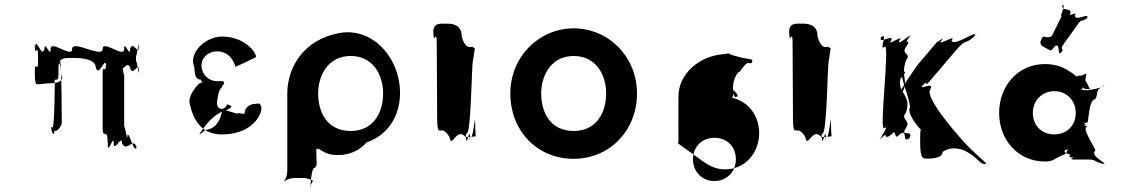

<svg xmlns="http://www.w3.org/2000/svg" viewBox="-20 -885 6295 1070"><path d="M392 -562C420 -562 514 -561 514 -507C532 -453 563 -569 572 -524C572 -470 570 -580 570 -526C570 -462 552 -540 552 -469V-168C552 -114 579 -163 579 -109C583 -46 584 -135 580 -75C580 -21 582 -127 582 -73C582 -25 614 -141 614 -86C614 -32 660 -140 660 -86C687 -32 725 -127 741 -62C741 -8 742 -119 742 -65C726 -23 700 -159 690 -130C690 -76 672 -222 672 -168V-473C672 -435 656 -570 656 -523C656 -469 654 -576 654 -522C654 -459 689 -560 705 -506C721 -452 754 -552 754 -489C754 -435 755 -544 755 -490C755 -443 738 -577 738 -539V-579C738 -541 755 -675 755 -628C755 -574 754 -683 754 -629C754 -566 721 -666 705 -612C705 -558 672 -666 672 -612C672 -558 552 -666 552 -612C552 -558 382 -666 382 -612C382 -558 262 -666 262 -612C262 -558 228 -666 228 -612C212 -558 185 -675 176 -630C176 -576 174 -682 174 -628C174 -564 192 -646 192 -576V-541C192 -471 174 -554 174 -490C174 -436 176 -431 182 -417C197 -412 224 -421 260 -421C296 -421 324 -429 327 -452C321 -466 319 -471 319 -525C310 -569 303 -542 314 -526C325 -526 324 -179 324 -196C324 -195 314 -166 294 -156H265C274 -166 255 -176 272 -176C286 -175 283 -165 292 -156C280 -156 282 -158 282 -141C273 -133 262 -160 274 -178C285 -178 286 -522 286 -454C286 -403 278 -432 288 -441C308 -441 306 -441 306 -509C306 -569 346 -562 392 -562Z M1289 -523C1298 -503 1287 -506 1295 -510C1310 -518 1279 -507 1294 -514C1317 -525 1314 -522 1340 -534C1355 -542 1389 -558 1404 -565C1419 -573 1362 -674 1230 -681C1145 -689 1042 -610 1057 -528C1072 -500 1054 -456 1090 -442C1110 -444 1094 -423 1115 -429C1130 -437 1099 -419 1114 -426C1123 -434 1089 -419 1089 -419C1072 -401 1027 -351 1037 -308C1057 -216 1104 -129 1232 -136C1406 -144 1447 -270 1435 -292C1430 -312 1420 -309 1402 -306C1368 -306 1343 -282 1343 -252C1335 -248 1312 -256 1306 -255C1314 -239 1229 -284 1218 -265C1214 -258 1206 -170 1126 -161C1082 -127 1081 -125 1115 -172C1146 -215 1192 -260 1244 -271C1272 -289 1277 -290 1261 -298C1245 -306 1247 -305 1240 -292C1236 -286 1226 -278 1213 -278C1199 -279 1189 -293 1189 -309C1189 -324 1200 -394 1214 -394C1216 -401 1221 -412 1225 -415C1227 -415 1229 -412 1229 -425C1226 -435 1215 -433 1204 -433H1187C1144 -433 1103 -470 1103 -521C1103 -566 1144 -599 1189 -599C1265 -599 1285 -531 1289 -523Z M1753 -364C1753 -468 1811 -573 1934 -573C2059 -573 2115 -468 2115 -364C2115 -259 2062 -155 1934 -155C1804 -155 1753 -259 1753 -364ZM1581 -362V70C1581 88 1572 115 1563 125V126C1573 117 1601 107 1619 107H1672C1690 107 1719 117 1729 126V125C1720 115 1709 164 1709 146C1709 220 1710 52 1731 52C1752 39 1743 21 1743 -24C1743 -62 1739 -59 1761 -53C1774 -43 1799 -30 1819 -25C1904 -9 1980 -40 2022 -91C2174 -142 2236 -298 2199 -455C2163 -606 2032 -730 1872 -701C1678 -666 1581 -517 1581 -362Z M2473 -753C2433 -753 2394 -761 2394 -702C2394 -635 2396 -771 2396 -704C2396 -626 2414 -731 2414 -646C2414 -579 2416 -336 2416 -269V-230C2418 -95 2434 -208 2485 -121C2498 -49 2523 -185 2577 -119C2581 -52 2596 -186 2599 -116C2599 -49 2597 -181 2597 -114C2595 -49 2597 -191 2599 -127C2616 -83 2628 -268 2628 -204C2629 -128 2631 -144 2631 -125C2630 -126 2627 -124 2625 -125C2613 -121 2579 -122 2577 -122C2577 -122 2571 -129 2582 -143C2605 -143 2609 -526 2615 -543C2619 -573 2626 -605 2626 -617C2616 -620 2618 -619 2613 -625C2599 -620 2570 -615 2553 -683C2553 -751 2495 -753 2473 -753Z M2824 -364C2824 -159 2970 0 3177 0C3379 0 3530 -159 3530 -364C3530 -569 3372 -727 3177 -727C2984 -727 2824 -569 2824 -364ZM2996 -364C2996 -468 3054 -573 3177 -573C3302 -573 3358 -468 3358 -364C3358 -259 3305 -155 3177 -155C3047 -155 2996 -259 2996 -364Z M4097 -568C4053 -579 4041 -585 4038 -588C4035 -587 4029 -584 4009 -583C3878 -572 3761 -475 3761 -347C3760 -347 3761 -104 3761 -104C3760 -98 3761 -89 3757 -87L3899 15C3933 39 3971 59 4020 59C4132 59 4211 -32 4211 -145C4210 -257 4129 -346 4010 -346C3921 -346 3841 -305 3813 -239C3807 -235 3797 -182 3795 -177C3795 -134 3798 -131 3820 -115C3845 -105 3845 -111 3865 -112C3872 -109 3880 -122 3888 -122C3926 -190 3990 -274 4043 -320C4090 -366 4056 -394 4064 -384C4073 -380 4091 -362 4091 -348C4071 -343 4076 -340 4076 -344C4068 -356 4062 -391 4066 -410C4066 -433 4085 -483 4103 -486C4115 -504 4132 -528 4147 -534C4171 -530 4170 -532 4173 -549C4166 -559 4135 -556 4097 -568ZM4081 3C4081 74 4028 124 3961 124C3895 124 3842 74 3842 3C3842 -67 3892 -117 3961 -117C4033 -117 4081 -67 4081 3ZM4038 -588C4035 -591 4042 -590 4038 -588Z M4456 -753C4416 -753 4377 -761 4377 -702C4377 -635 4379 -771 4379 -704C4379 -626 4397 -731 4397 -646C4397 -579 4399 -336 4399 -269V-230C4401 -95 4417 -208 4468 -121C4481 -49 4506 -185 4560 -119C4564 -52 4579 -186 4582 -116C4582 -49 4580 -181 4580 -114C4578 -49 4580 -191 4582 -127C4599 -83 4611 -268 4611 -204C4612 -128 4614 -144 4614 -125C4613 -126 4610 -124 4608 -125C4596 -121 4562 -122 4560 -122C4560 -122 4554 -129 4565 -143C4588 -143 4592 -526 4598 -543C4602 -573 4609 -605 4609 -617C4599 -620 4601 -619 4596 -625C4582 -620 4553 -615 4536 -683C4536 -751 4478 -753 4456 -753Z M5339 -108C5299 -153 5131 -347 5165 -387C5189 -438 5095 -374 5122 -412C5153 -454 5085 -371 5122 -409C5164 -452 5121 -384 5164 -436C5198 -476 5274 -565 5308 -605C5371 -679 5355 -629 5415 -687C5453 -723 5380 -650 5414 -690C5419 -716 5292 -620 5283 -660C5317 -700 5193 -620 5227 -660C5256 -700 5180 -620 5213 -664L5095 -525C5088 -516 4977 -360 4995 -355C5029 -395 4969 -311 4998 -354C5054 -436 4995 -444 5029 -549C5063 -589 4999 -580 5029 -623C5067 -678 5005 -628 5049 -678C5083 -718 5013 -641 5047 -681C5071 -711 4976 -620 4992 -660C5026 -700 4913 -620 4947 -660C4964 -700 4867 -631 4892 -681C4926 -721 4856 -638 4890 -678C4933 -708 4875 -601 4909 -623C4943 -663 4875 -132 4909 -172C4943 -194 4865 -86 4890 -117C4924 -157 4858 -74 4892 -114C4935 -164 4895 -95 4947 -135C4981 -175 4958 -95 4992 -135C5044 -175 5003 -83 5047 -114C5081 -154 5015 -77 5049 -117C5073 -167 4991 -117 5029 -172C5059 -215 4995 -218 5029 -258C5063 -360 4980 -362 4998 -446C5032 -486 5030 -487 5006 -487C4999 -443 5040 -370 5052 -288C5023 -253 5139 -118 5139 -153C5142 -184 5147 -173 5126 -170C5107 -170 5108 -166 5108 -81C5110 1 5123 -1 5147 -1C5167 -1 5233 -2 5233 -38C5283 -74 5354 -61 5415 -6C5451 26 5450 29 5477 29C5469 13 5412 -26 5339 -108Z M5826 -608C5836 -602 5840 -601 5859 -628C5892 -648 5870 -574 5892 -590C5912 -617 5879 -561 5895 -590C5915 -626 5880 -600 5908 -640C5928 -667 5964 -718 5983 -745C6015 -790 6005 -755 6040 -786C6060 -813 6021 -762 6040 -789C6044 -813 5970 -763 5970 -800C5990 -827 5927 -785 5946 -812C5948 -848 5888 -817 5903 -857C5923 -884 5881 -829 5900 -856C5924 -870 5883 -784 5894 -795C5914 -822 5822 -652 5841 -679C5854 -692 5834 -674 5808 -678C5792 -686 5792 -683 5778 -653C5776 -626 5802 -622 5826 -608ZM5736 -256C5736 -327 5789 -377 5856 -377C5922 -377 5975 -327 5975 -256C5975 -186 5925 -136 5856 -136C5784 -136 5736 -186 5736 -256ZM5548 -256C5548 -106 5653 15 5803 15C5856 15 5850 -1 5916 -26C5932 -32 5891 -45 5929 -52C5938 -45 5900 -31 5944 -24C5953 -24 5920 -8 5958 -8C5970 -5 5929 1 5965 4H6048C6085 4 6079 17 6134 30C6143 30 6098 27 6136 27C6128 15 6056 -19 6084 -46C6093 -46 6001 -178 6039 -178C6047 -180 5996 -192 6031 -192C6040 -192 5993 -188 6031 -188C6042 -188 6001 -200 6039 -202C6048 -202 6046 -332 6084 -332C6102 -359 6081 -392 6136 -404C6145 -404 6096 -407 6134 -407C6125 -394 6039 -382 6048 -382C6048 -382 5999 -383 6006 -386C6022 -395 6010 -402 6016 -398C6022 -391 6021 -389 6042 -389C6064 -387 6057 -377 6045 -406C6033 -436 6023 -429 6033 -460C6037 -485 6028 -471 6008 -464C5986 -464 5988 -464 5982 -458C5974 -460 5961 -477 5934 -491C5898 -515 5853 -528 5803 -528C5653 -528 5548 -406 5548 -256Z"/></svg>

Font: Hussar Przerywany
Style: Regular
Weight: 400
Foundry: Cannot Into Space Fonts
Version: Version 0.982